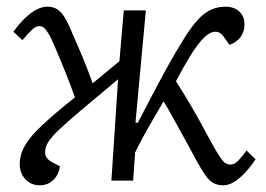

<svg xmlns="http://www.w3.org/2000/svg" viewBox="-20 -540 794 574"><path d="M385 -173H392Q414 -215 433.5 -252.5Q453 -290 470.5 -322Q488 -354 503.5 -380.5Q519 -407 531 -426Q553 -461 572 -481.5Q591 -502 611 -511Q631 -520 653 -520Q681 -520 696 -505Q711 -490 711 -468Q711 -445 699 -429Q687 -413 666 -406L649 -430Q641 -442 630 -444.5Q619 -447 607 -440.5Q595 -434 581 -418Q566 -401 547 -370Q528 -339 506 -297Q524 -269 542 -239Q560 -209 576 -180Q592 -151 606 -125Q619 -101 628 -86Q637 -71 643.5 -62.5Q650 -54 656 -51Q662 -48 669 -48Q681 -48 692.5 -60Q704 -72 717 -90L744 -64Q729 -41 712 -23Q695 -5 679 4.5Q663 14 647 14Q631 14 618.5 7.5Q606 1 594 -16Q582 -33 565 -64Q551 -91 534.5 -120.5Q518 -150 501.5 -180.5Q485 -211 469 -237Q452 -208 436 -180.5Q420 -153 407 -129Q394 -105 384 -84L378 0H313L333 -303Q268 -249 226 -213.5Q184 -178 159.5 -155Q135 -132 125 -116.5Q115 -101 115 -87Q114 -77 119 -69.5Q124 -62 134 -56L159 -43Q156 -18 139.5 -2Q123 14 99 14Q73 14 56 -4Q39 -22 39 -49Q39 -78 55 -105.5Q71 -133 107.5 -167Q144 -201 204 -249Q190 -288 176 -323Q162 -358 144 -400Q134 -424 126.5 -437Q119 -450 112.5 -456Q106 -462 98 -462Q87 -462 75 -450.5Q63 -439 47 -420L20 -445Q38 -470 55.5 -486.5Q73 -503 89.5 -511.5Q106 -520 122 -520Q138 -520 150 -513Q162 -506 173 -488.5Q184 -471 198 -436Q215 -398 229 -364Q243 -330 257 -291L337 -357L350 -509H416Z"/></svg>

Font: Literata 18pt Light
Style: Italic
Weight: 300
Italic angle: -2°
Designer: Latin by Veronika Burian and Jose Scaglione. Greek by Irene Vlachou. Cyrillic by Vera Evstafieva
Foundry: TypeTogether
Version: Version 3.103;gftools[0.9.29]